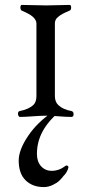

<svg xmlns="http://www.w3.org/2000/svg" viewBox="-20 -472 361 780"><path d="M194 -17H220Q130 58 130 153Q130 185 147 203.5Q164 222 190 222Q220 222 246 202Q249 199 253.5 201Q258 203 258 208Q255 223 242 239Q241 239 237.5 243.5Q234 248 231 251.5Q228 255 222 261Q216 267 209.5 271Q203 275 195 279Q187 283 177.5 285.5Q168 288 158 288Q112 288 84 260.5Q56 233 56 180Q56 137 94 80.5Q132 24 194 -17ZM203 -377V-82Q203 -58 217 -45Q236 -27 270 -21Q279 -19 279 -8Q279 3 270 3Q250 3 219 0.5Q188 -2 168 -2Q147 -2 113.5 0.5Q80 3 61 3Q57 3 54.5 -2.5Q52 -8 53.5 -14Q55 -20 61 -21Q96 -28 115 -45Q128 -57 128 -82V-377Q128 -391 112 -405Q99 -416 68 -429Q65 -430 63.5 -436Q62 -442 63.5 -447Q65 -452 68 -452Q90 -452 119.5 -451Q149 -450 168 -450Q186 -450 214 -451Q242 -452 263 -452Q269 -452 269 -441.5Q269 -431 263 -429Q229 -415 217 -404Q203 -394 203 -377Z"/></svg>

Font: EB Garamond
Style: SC
Weight: 400
Version: Version 000.010